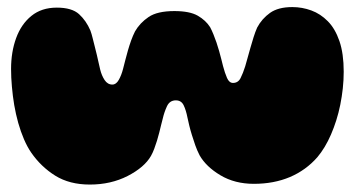

<svg xmlns="http://www.w3.org/2000/svg" viewBox="-20 -502 991 529"><path d="M227.5 6.5Q171.5 6.5 132.2 -18Q93 -42.5 66 -81.5Q55 -97.5 46 -118.5Q37 -139.5 30.2 -163.5Q23.5 -187.5 19.2 -212.5Q15 -237.5 12.8 -263Q10.5 -288.5 10.5 -312Q10.5 -359 24.5 -397.2Q38.5 -435.5 66.5 -458.2Q94.5 -481 136.5 -481Q178 -481 197.8 -463Q217.5 -445 229 -418Q232.5 -408.5 235.2 -397.2Q238 -386 241 -374.2Q244 -362.5 246.8 -350.8Q249.5 -339 251.8 -328.8Q254 -318.5 256 -310.5Q260 -294 268.2 -281.5Q276.5 -269 289.5 -269Q300 -269 307.2 -281.8Q314.5 -294.5 319 -312Q322 -323 325.2 -336.2Q328.5 -349.5 332.5 -363.2Q336.5 -377 341.2 -390.2Q346 -403.5 352 -415.5Q365.5 -439 389.5 -455.2Q413.5 -471.5 460.5 -471.5Q502.5 -471.5 524.8 -458.8Q547 -446 559 -427Q563.5 -418.5 568 -407.5Q572.5 -396.5 576.5 -384.8Q580.5 -373 583.8 -361.2Q587 -349.5 589.8 -338.8Q592.5 -328 594.5 -320Q599.5 -301 605.5 -287.2Q611.5 -273.5 622 -273.5Q636 -273.5 642.8 -286.8Q649.5 -300 655.5 -319Q658.5 -329 662 -342Q665.5 -355 669.8 -369.8Q674 -384.5 678.5 -399Q683 -413.5 688.5 -426Q701.5 -450.5 724 -466.5Q746.5 -482.5 785.5 -482.5Q812.5 -482.5 837.8 -473.2Q863 -464 883.2 -443.5Q903.5 -423 915.2 -388.8Q927 -354.5 927 -304.5Q927 -281.5 924.5 -258.5Q922 -235.5 917.5 -213.2Q913 -191 906.5 -170.5Q900 -150 892 -131.5Q884 -113 874.5 -97.2Q865 -81.5 854.5 -69Q823 -33 778.8 -14.2Q734.5 4.5 679.5 4.5Q627 4.5 587.5 -19Q548 -42.5 530 -74Q523 -87.5 518 -101.8Q513 -116 508.8 -129.8Q504.5 -143.5 501.5 -156Q498.5 -168.5 496.5 -178Q492.5 -198.5 486 -212Q479.5 -225.5 464.5 -225.5Q447.5 -225.5 440 -209.2Q432.5 -193 428.5 -175.5Q426.5 -168 424 -158Q421.5 -148 418.8 -136.8Q416 -125.5 412.5 -114.2Q409 -103 405 -92.2Q401 -81.5 396 -72.5Q378 -41 331.8 -17.2Q285.5 6.5 227.5 6.5Z"/></svg>

Font: Gluten ExtraBold
Style: Regular
Weight: 800
Designer: Tyler Finck
Foundry: Etcetera Type Company
Version: Version 1.300